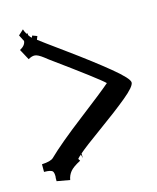

<svg xmlns="http://www.w3.org/2000/svg" viewBox="-105 -742 680 829"><g transform="rotate(-15 235.5 -327.5)"><path d="M68.4 -618.2 53.7 -647 76.7 -668Q78.1 -660.6 86.4 -646H91.8V-638.2Q99.1 -626.5 104.5 -623L108.4 -631.8L129.4 -624L123.5 -608.9Q135.7 -599.1 235.1 -527.1Q334.5 -455.1 402.6 -399.2Q470.7 -343.3 470.7 -325.2Q470.7 -307.1 418.7 -264.4Q366.7 -221.7 288.3 -165.3Q210 -108.9 182.6 -85V-64L178.7 -81.1Q168.5 -73.2 162.6 -65.9L168.5 -56.2Q134.3 -38.6 121.6 -22.9Q108.9 -7.3 105.5 13.2L47.4 2.9V-11.2L48.3 -18.1Q48.3 -34.2 43.9 -40.5Q37.6 -49.8 5.4 -49.8V-84Q45.4 -85.9 57.6 -98.1Q110.8 -149.9 221.4 -234.9Q332 -319.8 366.7 -350.1Q341.8 -375 151.4 -513.2L133.8 -526.9Q110.4 -544.9 96.9 -545.9Q83.5 -546.9 67.4 -537.1L41.5 -585Q66.9 -598.6 68.4 -618.2Z"/></g></svg>

Font: Eater Caps
Style: Regular
Weight: 400
Version: Version 001.002